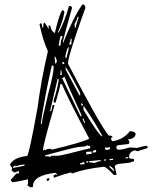

<svg xmlns="http://www.w3.org/2000/svg" viewBox="-20 -805 688 837"><path d="M112.3 11.7 99.6 2.9 102.5 -7.8 101.6 -23.4Q58.6 -12.7 32.2 -10.7L26.4 -20.5L51.8 -48.8L63.5 -49.8L61.5 -59.6L43 -52.7L30.3 -61.5L33.2 -72.3L23.4 -86.9Q39.1 -119.1 98.6 -125Q108.4 -139.6 143.6 -335Q160.2 -460.9 188.5 -580.1L187.5 -585Q167 -628.9 152.3 -699.2L159.2 -705.1Q164.1 -696.3 165 -684.6L168.9 -685.5V-693.4Q168.9 -706.1 174.8 -706.1L193.4 -677.7L191.4 -693.4H199.2Q202.1 -670.9 218.8 -660.2Q239.3 -747.1 252 -760.7Q259.8 -759.8 260.7 -751Q252.9 -709 233.4 -667L234.4 -661.1Q259.8 -706.1 281.2 -779.3Q293 -779.3 293.9 -770.5Q253.9 -627.9 253.9 -623L254.9 -617.2Q298.8 -728.5 338.9 -785.2H342.8Q349.6 -785.2 352.5 -771.5Q276.4 -560.5 276.4 -529.3V-527.3Q418.9 -253.9 454.1 -213.9H459Q469.7 -213.9 470.7 -205.1L462.9 -204.1Q464.8 -196.3 468.8 -189.5Q515.6 -194.3 546.9 -233.4Q570.3 -231.4 571.3 -220.7Q568.4 -200.2 538.1 -197.3L543.9 -187.5V-185.5Q543.9 -177.7 537.1 -176.8L494.1 -171.9Q487.3 -169.9 487.3 -163.1Q487.3 -152.3 498 -152.3Q512.7 -152.3 545.9 -162.1L578.1 -160.2Q603.5 -168 620.1 -169.9L625 -160.2L579.1 -145.5Q571.3 -149.4 567.4 -149.4Q543 -143.6 543 -121.1V-116.2Q548.8 -112.3 559.6 -112.3H563.5L564.5 -102.5L544.9 -95.7L499 -90.8Q480.5 -86.9 480.5 -79.1L488.3 -43L476.6 -42Q442.4 -78.1 433.6 -78.1Q349.6 -69.3 294.9 -48.8H293.9Q291 -48.8 290 -53.7Q252.9 -43.9 214.8 -30.3L212.9 -40Q217.8 -41 224.6 -46.9Q224.6 -42 227.5 -42H228.5V-46.9Q224.6 -46.9 223.6 -51.8Q124 -41 124 5.9V9.8ZM310.5 -684.6V-685.5Q310.5 -694.3 322.3 -727.5L321.3 -732.4L317.4 -731.4V-730.5Q317.4 -720.7 304.7 -700.2L306.6 -684.6ZM236.3 -605.5 244.1 -606.4V-612.3Q244.1 -626 252 -642.6V-648.4L244.1 -647.5Q236.3 -618.2 236.3 -607.4ZM283.2 -610.4 291 -611.3V-617.2Q291 -625 293 -631.8Q292 -636.7 288.1 -636.7V-634.8Q288.1 -627 282.2 -615.2ZM269.5 -552.7Q280.3 -589.8 280.3 -598.6V-599.6Q271.5 -598.6 264.6 -557.6L265.6 -552.7ZM220.7 -527.3Q227.5 -528.3 227.5 -540V-543Q222.7 -552.7 221.7 -557.6H217.8ZM252.9 -525.4 260.7 -526.4Q259.8 -535.2 252.9 -535.2H252ZM162.1 -264.6V-265.6Q162.1 -279.3 191.4 -401.4Q213.9 -485.4 213.9 -511.7V-516.6L206.1 -520.5Q173.8 -377.9 158.2 -269.5V-264.6ZM330.1 -389.6 329.1 -400.4Q271.5 -511.7 265.6 -511.7L266.6 -501L326.2 -389.6ZM250 -478.5 247.1 -499H244.1V-493.2Q244.1 -485.4 242.2 -478.5ZM331.1 -297.9 335 -298.8V-303.7Q263.7 -457 262.7 -469.7Q260.7 -469.7 257.8 -468.3Q254.9 -466.8 251 -463.9ZM167 -148.4 174.8 -153.3Q177.7 -153.3 178.7 -149.4L185.5 -155.3L202.1 -156.2Q205.1 -156.2 205.1 -152.3Q333 -182.6 369.1 -200.2Q266.6 -393.6 250 -438.5L242.2 -437.5V-436.5Q242.2 -425.8 222.7 -358.4L214.8 -357.4L213.9 -368.2Q227.5 -406.2 236.3 -457Q235.4 -461.9 231.4 -461.9L199.2 -325.2V-320.3H203.1Q209 -342.8 209 -346.7L216.8 -347.7V-342.8Q167 -169.9 167 -148.4ZM335 -344.7 341.8 -345.7Q340.8 -354.5 334 -354.5H333ZM426.8 -210.9Q394.5 -270.5 346.7 -340.8L342.8 -339.8L344.7 -325.2Q399.4 -232.4 422.9 -210.9ZM350.6 -269.5 349.6 -274.4Q344.7 -284.2 343.8 -289.1H340.8V-284.2Q345.7 -274.4 346.7 -269.5ZM197.3 -120.1 204.1 -126H232.4Q245.1 -126 374 -159.2L372.1 -169.9L367.2 -168.9Q361.3 -168.9 360.4 -172.9L353.5 -167L322.3 -164.1Q297.9 -161.1 176.8 -127.9V-123L183.6 -124Q192.4 -124 197.3 -120.1ZM445.3 -151.4Q449.2 -152.3 454.6 -152.8Q460 -153.3 460 -161.1V-163.1L436.5 -161.1Q438.5 -151.4 444.3 -151.4ZM383.8 -139.6 399.4 -141.6 398.4 -151.4Q383.8 -149.4 383.8 -141.6ZM356.4 -131.8 379.9 -134.8 378.9 -144.5 355.5 -142.6ZM37.1 -73.2Q48.8 -74.2 86.9 -83V-87.9L67.4 -85.9L47.9 -79.1V-84Q41 -78.1 36.1 -78.1ZM330.1 -87.9 349.6 -89.8 344.7 -99.6Q337.9 -93.8 329.1 -93.8ZM356.4 -95.7 364.3 -96.7V-101.6H356.4ZM392.6 -94.7Q407.2 -101.6 418.9 -102.5L418 -107.4L368.2 -102.5V-97.7ZM434.6 -104.5 442.4 -105.5 441.4 -110.4 433.6 -109.4ZM458 -106.4 473.6 -108.4 472.7 -113.3 457 -111.3ZM527.3 -114.3 539.1 -115.2V-120.1L527.3 -119.1ZM478.5 -57.6Q477.5 -70.3 460 -81.1H456.1Q457 -74.2 478.5 -57.6ZM188.5 -16.6H184.6L183.6 -26.4L195.3 -28.3V-26.4Q195.3 -17.6 188.5 -16.6Z"/></svg>

Font: Blackcraft
Style: Regular
Weight: 400
Designer: GGBotNet
Foundry: GGBotNet
Version: 1.00